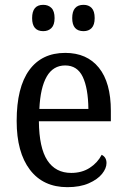

<svg xmlns="http://www.w3.org/2000/svg" viewBox="-20 -765 523 795"><path d="M49 -264Q49 -403 101 -474.5Q153 -546 250 -546Q340 -546 389.5 -484.5Q439 -423 439 -306V-263H141Q142 -153 176 -101Q210 -49 275 -49Q319 -49 351.5 -70Q384 -91 401 -124Q421 -114 421 -90Q421 -68 402.5 -45Q384 -22 347.5 -6Q311 10 259 10Q159 10 104 -62Q49 -134 49 -264ZM346 -314Q345 -400 322.5 -447Q300 -494 250 -494Q200 -494 173.5 -448Q147 -402 143 -314ZM113 -690Q113 -745 159 -745Q180 -745 193 -732Q206 -719 206 -690Q206 -662 193 -649Q180 -636 159 -636Q113 -636 113 -690ZM279 -690Q279 -745 326 -745Q347 -745 359.5 -732Q372 -719 372 -690Q372 -662 359.5 -649Q347 -636 326 -636Q279 -636 279 -690Z"/></svg>

Font: Noto Serif Narrow
Style: Regular
Weight: 400
Width: 4
Designer: Monotype Design Team
Foundry: Monotype Imaging Inc.
Version: Version 1.001